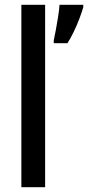

<svg xmlns="http://www.w3.org/2000/svg" viewBox="-20 -831 367 800"><path d="M168 -51H69V-811H168ZM327 -801Q321 -780 310.5 -752.5Q300 -725 287 -698Q274 -671 261 -651H204V-663Q207 -677 212.5 -705.5Q218 -734 222.5 -763.5Q227 -793 228 -811H327Z"/></svg>

Font: Noto Sans Tamil UI Condensed Medium
Style: Regular
Weight: 500
Width: 3
Designer: Jelle Bosma - Monotype Design Team
Foundry: Monotype Imaging Inc.
Version: Version 2.004; ttfautohint (v1.8.4.7-5d5b)